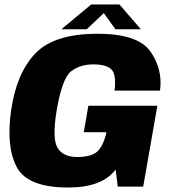

<svg xmlns="http://www.w3.org/2000/svg" viewBox="-20 -832 764 856"><path d="M283.5 4Q435.5 4 495.5 -76L505 0H618.5L681.5 -360.5H374L353.5 -242.5H454L451.5 -229.5Q436 -172.5 408.5 -152.2Q381 -132 324 -132Q263.5 -132 237.8 -170.8Q212 -209.5 231.5 -333Q256 -481.5 296 -513.2Q336 -545 395.5 -545Q452.5 -545 475.8 -523.5Q499 -502 491 -428H693.5Q706 -524.5 650.2 -603Q594.5 -681.5 415 -681.5Q221.5 -681.5 137.5 -593.8Q53.5 -506 29.5 -339.5Q6.5 -177 55 -86.5Q103.5 4 283.5 4ZM253.5 -701.5H366.5L443 -773.5L494.5 -701.5H608L512.5 -812H386.5Z"/></svg>

Font: Anybody Thin ExtraBold
Style: Italic
Weight: 800
Italic angle: -10°
Version: Version 1.113;gftools[0.9.25]